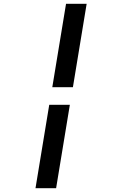

<svg xmlns="http://www.w3.org/2000/svg" viewBox="-20 -843 640 1006"><path d="M254 -386 326 -823H434L362 -386ZM166 143 238 -294H346L274 143Z"/></svg>

Font: Iosevka Curly Slab SmBdExObl
Style: Regular
Weight: 600
Width: 7
Italic angle: -9°
Monospace: yes
Designer: Belleve Invis
Foundry: Belleve Invis
Version: Version 11.1.0; ttfautohint (v1.8.3)